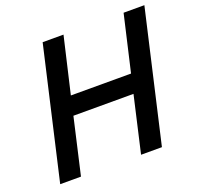

<svg xmlns="http://www.w3.org/2000/svg" viewBox="-122 -820 975 950"><g transform="rotate(-20 366.0 -345.0)"><path d="M38.1 0 196.8 -689.9H306.6L237.8 -394.5H554.7L623 -689.9H732.4L573.7 0H463.9L531.7 -295.9H215.3L147.5 0Z"/></g></svg>

Font: HK Grotesk SemiBold Italic
Style: Regular
Weight: 600
Italic angle: -13°
Designer: Alfredo Marco Pradil and Stefan Peev
Foundry: Hanken Design Co.
Version: Version 1.000;PS 001.000;hotconv 1.0.88;makeotf.lib2.5.64775